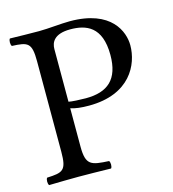

<svg xmlns="http://www.w3.org/2000/svg" viewBox="-100 -735 741 821"><g transform="rotate(-15 270.5 -325.0)"><path d="M189 -554C189 -583 204 -618 276 -618C345 -618 414 -595 414 -468C414 -360 362 -316 265 -316C240 -316 200 -318 189 -321ZM104 -523V-122C104 -39 87 -34 17 -31C11 -25 11 -4 17 2C62 1 111.3 0 147 0C182.4 0 241 1 291 2C297 -4 297 -25 291 -31C213 -35 189 -39 189 -122V-292C211 -285 235 -282 270 -282C452 -282 507 -401 507 -486C507 -545 468 -652 283 -652C244.7 -652 186 -645 146 -645C109.3 -645 57 -646 17 -647C11 -641 11 -620 17 -614C87 -611 104 -606 104 -523Z"/></g></svg>

Font: Libertinus Serif
Style: Regular
Weight: 400
Designer: Philipp H. Poll
Foundry: Khaled Hosny
Version: Version 6.2